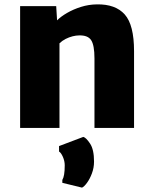

<svg xmlns="http://www.w3.org/2000/svg" viewBox="-20 -585 697 878"><path d="M72 0V-557H237L241 -492Q258.5 -509.5 287 -526Q315.5 -542.5 350.5 -553.5Q385.5 -564.5 423 -565Q508 -566.5 550.5 -518.8Q593 -471 593 -351V0H412V-318Q412 -379 396.5 -401.8Q381 -424.5 341 -423Q328 -423 312 -419Q296 -415 280.2 -407Q264.5 -399 252 -387V0ZM355 273 265 251V238Q270.5 229 273.2 212.8Q276 196.5 276 171Q276 151.5 267.5 132.2Q259 113 250 108V83L361 41Q374 44.5 392 71.8Q410 99 410 154Q410 182.5 400.2 208.2Q390.5 234 377.5 251.5Q364.5 269 355 273Z"/></svg>

Font: Koeln Type Sans ExtraBold
Style: Regular
Weight: 800
Designer: Eben Sorkin
Foundry: Eben Sorkin
Version: Version 2.001